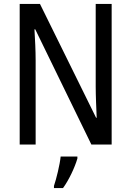

<svg xmlns="http://www.w3.org/2000/svg" viewBox="-20 -827 666 975"><path d="M547 -93V-807H466V-387C466 -340 469 -280 471 -229H468L183 -807H80V-93H161V-519C161 -570 158 -626 155 -678H159L444 -93ZM373 -22V-32H288C284 9 266 82 254 117V128H300C330 87 360 23 373 -22Z"/></svg>

Font: Noto Sans Kannada UI Condensed
Style: Regular
Weight: 400
Width: 3
Designer: Jelle Bosma - Monotype Design Team
Foundry: Monotype Imaging Inc.
Version: Version 2.005